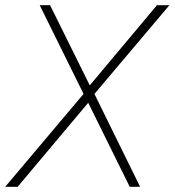

<svg xmlns="http://www.w3.org/2000/svg" viewBox="-44 -720 673 740"><path d="M278 -358 109 -700H149L302 -391L561 -700H609L320 -358L496 0H456L296 -324L24 0H-24Z"/></svg>

Font: Chakra Petch ExtraLight
Style: Italic
Weight: 275
Italic angle: -10°
Designer: Katatrad Aksorn Co.,Ltd.
Foundry: Cadson Demak Co.,Ltd.
Version: Version 1.000; ttfautohint (v1.6)